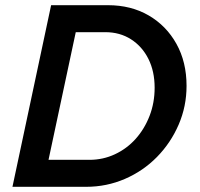

<svg xmlns="http://www.w3.org/2000/svg" viewBox="-20 -720 770 740"><path d="M28 0 177 -700H396Q485 -700 553 -660.5Q621 -621 660 -551Q699 -481 699 -389Q699 -310 668.5 -239.5Q638 -169 585 -115Q532 -61 461.5 -30.5Q391 0 312 0ZM386 -596H272L167 -104H325Q377 -104 423 -125.5Q469 -147 503 -185Q537 -223 556.5 -273.5Q576 -324 576 -382Q576 -445 552 -493Q528 -541 485 -568.5Q442 -596 386 -596Z"/></svg>

Font: Red Hat Text SemiBold
Style: Italic
Weight: 600
Italic angle: -12°
Designer: Pentagram, MCKL
Foundry: Pentagram, MCKL
Version: Version 1.023